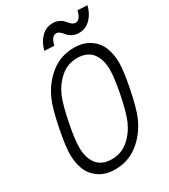

<svg xmlns="http://www.w3.org/2000/svg" viewBox="-273 -1290 1257 1427"><g transform="rotate(-30 355.5 -577.0)"><path d="M404.3 -1085.9Q364.6 -1085.9 347 -1012.4L264.3 -1016.3Q278.6 -1078.8 319.7 -1121.4Q360.7 -1164.1 419.9 -1164.1Q446 -1164.1 466.8 -1155.6Q487.6 -1147.1 500 -1134.8Q512.4 -1122.4 522.8 -1110Q533.2 -1097.7 544.9 -1089.2Q556.6 -1080.7 570.3 -1080.7Q610.7 -1080.7 628.3 -1154.3L710.9 -1150.4Q697.3 -1088.5 655.9 -1045.6Q614.6 -1002.6 555.3 -1002.6Q523.4 -1002.6 499 -1015.6Q474.6 -1028.6 462.9 -1044.3Q451.2 -1059.9 435.9 -1072.9Q420.6 -1085.9 404.3 -1085.9ZM616.5 -653Q616.5 -694 607.1 -728.2Q597.7 -762.4 578.5 -790Q559.2 -817.7 526 -833.3Q492.8 -849 448.6 -849Q366.5 -849 306.3 -798.2Q246.1 -747.4 210.9 -668Q182.9 -602.2 154.3 -458.3Q129.6 -332 129.6 -263.7Q129.6 -222.7 138.7 -188.5Q147.8 -154.3 167 -126.6Q186.2 -99 219.4 -83.3Q252.6 -67.7 296.9 -67.7Q378.9 -67.7 439.1 -118.5Q499.3 -169.3 534.5 -248.7Q563.8 -317.7 591.8 -458.3Q616.5 -584.6 616.5 -653ZM281.9 10.4Q201.2 10.4 146.5 -26.4Q91.8 -63.2 68 -121.4Q44.3 -179.7 44.3 -255.2Q44.3 -322.3 71 -458.3Q101.6 -614.6 133.5 -685.5Q179.7 -791 265.3 -859Q350.9 -927.1 464.2 -927.1Q544.9 -927.1 599.6 -890.3Q654.3 -853.5 678.1 -795.2Q701.8 -737 701.8 -661.5Q701.8 -594.4 675.1 -458.3Q644.5 -302.1 612.6 -231.1Q566.4 -125.7 480.8 -57.6Q395.2 10.4 281.9 10.4Z"/></g></svg>

Font: TypoPRO Monoid
Style: Italic
Weight: 400
Width: 4
Italic angle: -11°
Monospace: yes
Version: Version 0.61